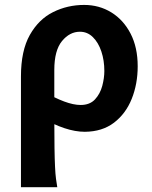

<svg xmlns="http://www.w3.org/2000/svg" viewBox="-20 -528 623 787"><path d="M65.9 239.3V-214.8Q65.9 -320.3 102.3 -384.8Q138.7 -449.2 197.8 -478.5Q256.8 -507.8 324.7 -507.8Q386.7 -507.8 436.5 -477.1Q486.3 -446.3 515.4 -389.9Q544.4 -333.5 544.4 -256.3Q544.4 -184.1 520 -123Q495.6 -62 447.3 -25.1Q398.9 11.7 327.6 12.2Q288.6 12.2 243.9 -2.7Q199.2 -17.6 154.8 -43.9V-154.8Q204.1 -126.5 242.7 -112.1Q281.2 -97.7 310.5 -97.7Q348.1 -97.7 369.4 -120.6Q390.6 -143.6 399.2 -176Q407.7 -208.5 407.7 -236.8Q407.7 -280.3 395.5 -316.9Q383.3 -353.5 360.8 -375.7Q338.4 -397.9 307.6 -397.9Q265.6 -397.9 234.1 -359.6Q202.6 -321.3 202.6 -241.2V-41.5Q202.6 30.8 203.4 78.1Q204.1 125.5 205.6 155.5Q207 185.5 209.5 204.6Q211.9 223.6 214.8 239.3Z"/></svg>

Font: Andika
Style: Bold
Weight: 700
Designer: Victor Gaultney, Annie Olsen, Julie Remington, Don Collingsworth, Eric Hays, Becca Hirsbrunner
Foundry: SIL International
Version: Version 6.101